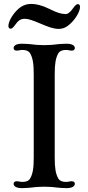

<svg xmlns="http://www.w3.org/2000/svg" viewBox="-20 -972 457 992"><path d="M50.3 -22.5C50.3 -12.2 60.1 0 93.3 0C112.3 0 135.3 -2 147 -3.4C162.1 -5.9 191.9 -7.3 208.5 -7.3C225.1 -7.3 254.9 -5.9 270 -3.4C281.7 -2 304.7 0 323.7 0C356.9 0 366.7 -12.2 366.7 -22.5C366.7 -30.3 360.8 -35.6 350.6 -35.6C344.2 -35.6 340.3 -34.7 335.9 -33.7C332 -32.7 327.1 -32.2 319.3 -32.2C303.2 -32.2 288.1 -37.6 281.2 -49.8C268.1 -72.8 262.7 -101.6 262.7 -156.7V-589.4C262.7 -644.5 268.1 -673.3 281.2 -696.3C288.1 -708.5 303.2 -713.9 319.3 -713.9C327.1 -713.9 332 -713.4 335.9 -712.4C340.3 -711.4 344.2 -710.4 350.6 -710.4C360.8 -710.4 366.7 -715.8 366.7 -723.6C366.7 -733.9 356.9 -746.1 323.7 -746.1C304.7 -746.1 281.7 -744.1 270 -742.7C254.9 -740.2 225.1 -738.8 208.5 -738.8C191.9 -738.8 162.1 -740.2 147 -742.7C135.3 -744.1 112.3 -746.1 93.3 -746.1C60.1 -746.1 50.3 -733.9 50.3 -723.6C50.3 -715.8 56.2 -710.4 66.4 -710.4C72.8 -710.4 76.7 -711.4 81.1 -712.4C85 -713.4 89.8 -713.9 97.7 -713.9C113.8 -713.9 128.9 -708.5 135.7 -696.3C148.9 -673.3 154.3 -644.5 154.3 -589.4V-156.7C154.3 -101.6 148.9 -72.8 135.7 -49.8C128.9 -37.6 113.8 -32.2 97.7 -32.2C89.8 -32.2 85 -32.7 81.1 -33.7C76.7 -34.7 72.8 -35.6 66.4 -35.6C56.2 -35.6 50.3 -30.3 50.3 -22.5ZM34.7 -823.7C39.6 -823.7 47.9 -828.1 58.1 -843.3C72.3 -863.8 85.9 -875 107.4 -875C127.4 -875 150.4 -866.2 186.5 -851.1C231.4 -832 257.3 -822.8 281.7 -822.8C306.2 -822.8 324.7 -829.6 352.5 -858.4C375 -882.3 393.6 -915 393.6 -936.5C393.6 -946.8 387.7 -950.7 382.3 -950.7C377.4 -950.7 369.1 -946.3 358.9 -931.2C341.3 -905.3 328.1 -899.4 320.3 -899.4C296.4 -899.4 275.4 -905.8 235.4 -925.8C196.3 -945.3 165.5 -951.7 142.6 -951.7C113.3 -951.7 89.8 -942.4 64.5 -916C42 -892.1 23.4 -859.4 23.4 -837.9C23.4 -827.6 29.3 -823.7 34.7 -823.7Z"/></svg>

Font: Stoke
Style: Light
Weight: 300
Designer: Nicole Fally
Foundry: Nicole Fally
Version: Version 1.001